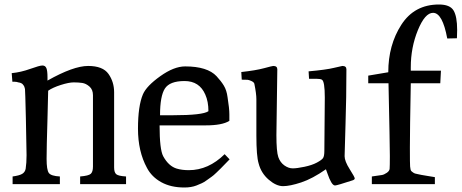

<svg xmlns="http://www.w3.org/2000/svg" viewBox="-20 -818 2051 853"><path d="M32 -493Q73 -497 114.5 -512Q156 -527 168.5 -527Q181 -527 186 -515.5Q191 -504 191 -474V-460Q306 -525 371.5 -525Q437 -525 462 -489.5Q487 -454 487 -408V-74Q487 -52 496.5 -44Q506 -36 540 -34V0H336V-34Q374 -37 383.5 -46Q393 -55 393 -78V-395Q393 -420 377.5 -433.5Q362 -447 345.5 -449.5Q329 -452 307.5 -452Q286 -452 250 -440.5Q214 -429 194 -415Q193 -356 191 -292Q187 -162 187 -112.5Q187 -63 197 -49.5Q207 -36 246 -34V0H36V-34Q66 -38 78.5 -45.5Q91 -53 94 -68Q98 -94 98 -128.5Q98 -163 95 -290.5Q92 -418 91 -422.5Q90 -427 88.5 -431.5Q87 -436 84.5 -439Q82 -442 80.5 -444Q79 -446 75 -448Q71 -450 69 -450.5Q67 -451 61.5 -452Q56 -453 54 -454Q48 -455 35 -455Z M615 -399Q631 -436 692 -479.5Q753 -523 802.5 -523Q852 -523 887 -512Q922 -501 942 -479.5Q962 -458 974.5 -437.5Q987 -417 991 -386Q999 -336 999 -310V-281Q967 -261 894 -261H689Q689 -154 705 -124Q729 -80 765 -69Q788 -62 819 -62Q906 -62 978 -133L1000 -110Q996 -106 981 -90.5Q966 -75 961 -70Q956 -65 942 -51.5Q928 -38 920.5 -33Q913 -28 899.5 -18Q886 -8 876.5 -4Q867 0 853 6Q830 15 799 15Q739 15 696.5 -8.5Q654 -32 633 -72Q593 -145 593 -246Q593 -347 615 -399ZM691 -306H748Q881 -306 906 -324Q906 -367 892 -398Q866 -458 800 -458Q734 -458 712.5 -424.5Q691 -391 691 -306Z M1421 -148 1423 -385Q1423 -457 1410 -464Q1403 -468 1385 -468H1353L1351 -501Q1429 -508 1463.5 -516.5Q1498 -525 1501 -525Q1519 -525 1519 -510Q1519 -384 1515 -265Q1511 -146 1511 -124Q1511 -102 1533.5 -66.5Q1556 -31 1556 -25.5Q1556 -20 1547 -17Q1477 6 1468.5 6Q1460 6 1451.5 -8.5Q1443 -23 1436 -44Q1429 -65 1428 -66Q1368 -24 1318 -7.5Q1268 9 1237.5 9Q1207 9 1173.5 -20Q1140 -49 1129 -92Q1119 -124 1119 -216V-377Q1119 -402 1110 -446Q1108 -453 1097 -458Q1086 -463 1080 -463.5Q1074 -464 1054 -464L1052 -498Q1116 -505 1153 -515Q1190 -525 1194 -525Q1212 -525 1212 -510L1208 -218Q1208 -144 1216.5 -120Q1225 -96 1243.5 -83Q1262 -70 1280.5 -70Q1299 -70 1332.5 -77Q1366 -84 1387.5 -95.5Q1409 -107 1415 -115.5Q1421 -124 1421 -148Z M2011 -685 2010 -648 1967 -647Q1946 -761 1904 -761Q1868 -761 1836.5 -684Q1805 -607 1805 -519V-504H1939L1936 -448H1805Q1801 -238 1801 -162Q1801 -86 1802 -78.5Q1803 -71 1804 -65Q1805 -59 1810 -55.5Q1815 -52 1818.5 -49.5Q1822 -47 1833 -45Q1844 -43 1852 -41Q1860 -39 1878.5 -36.5Q1897 -34 1912 -31V0H1632V-34Q1668 -39 1677 -40.5Q1686 -42 1698 -50Q1710 -58 1711 -68Q1712 -78 1712 -125Q1712 -172 1706 -448H1616V-482L1705 -497Q1705 -618 1763 -708Q1821 -798 1930 -798Q1979 -798 1995 -771.5Q2011 -745 2011 -685Z"/></svg>

Font: Prociono
Style: Regular
Weight: 400
Designer: Barry Schwartz
Foundry: The Crud Factory
Version: Version 2.301